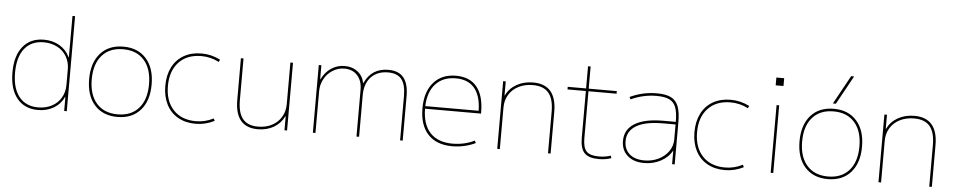

<svg xmlns="http://www.w3.org/2000/svg" viewBox="-43 -1124 7299 1469"><g transform="rotate(5 3606.5 -390.0)"><path d="M50 -260Q50 -388 108 -459Q166 -530 269 -530Q337 -530 389.5 -499Q442 -468 468 -412H470V-730H490V0H470V-108H468Q442 -52 389.5 -21Q337 10 269 10Q166 10 108 -61Q50 -132 50 -260ZM269 -10Q327 -10 373 -34Q419 -58 444.5 -101.5Q470 -145 470 -200V-320Q470 -375 444.5 -418.5Q419 -462 373 -486Q327 -510 269 -510Q174 -510 122 -445Q70 -380 70 -260Q70 -140 122 -75Q174 -10 269 -10Z M639 -260Q639 -386 703 -458Q767 -530 879 -530Q991 -530 1055 -458Q1119 -386 1119 -260Q1119 -134 1055 -62Q991 10 879 10Q767 10 703 -62Q639 -134 639 -260ZM879 -10Q983 -10 1041 -76Q1099 -142 1099 -260Q1099 -378 1041 -444Q983 -510 879 -510Q775 -510 717 -444Q659 -378 659 -260Q659 -142 717 -76Q775 -10 879 -10Z M1224 -260Q1224 -342 1255 -403Q1286 -464 1344 -497Q1402 -530 1480 -530Q1555 -530 1624 -495L1615 -477Q1552 -510 1480 -510Q1370 -510 1307 -443Q1244 -376 1244 -260Q1244 -144 1307 -77Q1370 -10 1480 -10Q1552 -10 1615 -43L1624 -25Q1555 10 1480 10Q1402 10 1344 -23Q1286 -56 1255 -117Q1224 -178 1224 -260Z M1782 -200V-520H1802V-200Q1802 -103 1840 -56.5Q1878 -10 1957 -10Q2017 -10 2063.5 -34Q2110 -58 2136 -101.5Q2162 -145 2162 -200V-520H2182V0H2162V-108H2160Q2133 -52 2080 -21Q2027 10 1957 10Q1782 10 1782 -200Z M2380 -520H2400V-412H2402Q2429 -468 2475.5 -499Q2522 -530 2579 -530Q2638 -530 2678.5 -498.5Q2719 -467 2730 -412H2732Q2785 -530 2914 -530Q2993 -530 3031.5 -483.5Q3070 -437 3070 -340V0H3050V-340Q3050 -428 3017.5 -469Q2985 -510 2914 -510Q2831 -510 2783 -459Q2735 -408 2735 -320V0H2715V-360Q2715 -428 2678 -469Q2641 -510 2579 -510Q2530 -510 2489 -484.5Q2448 -459 2424 -415.5Q2400 -372 2400 -320V0H2380Z M3199 -260Q3199 -386 3261.5 -458Q3324 -530 3434 -530Q3539 -530 3594 -463Q3649 -396 3649 -268V-258H3219Q3220 -137 3279.5 -73.5Q3339 -10 3451 -10Q3542 -10 3620 -48L3629 -30Q3590 -11 3544 -0.5Q3498 10 3451 10Q3330 10 3264.5 -60Q3199 -130 3199 -260ZM3629 -278Q3627 -393 3577.5 -451.5Q3528 -510 3434 -510Q3336 -510 3279.5 -449Q3223 -388 3219 -278Z M3796 -520H3816V-412H3818Q3845 -468 3900 -499Q3955 -530 4026 -530Q4206 -530 4206 -320V0H4186V-320Q4186 -417 4147 -463.5Q4108 -510 4026 -510Q3965 -510 3917 -486Q3869 -462 3842.5 -418.5Q3816 -375 3816 -320V0H3796Z M4433 -140V-500H4292V-520H4433V-690H4453V-520H4669V-500H4453V-140Q4453 -67 4480 -38.5Q4507 -10 4576 -10Q4625 -10 4666 -24L4672 -5Q4627 10 4576 10Q4499 10 4466 -24.5Q4433 -59 4433 -140Z M4749 -145Q4749 -233 4824.5 -279Q4900 -325 5043 -325H5139Q5139 -397 5124 -436.5Q5109 -476 5074 -493Q5039 -510 4976 -510Q4873 -510 4779 -466L4770 -484Q4868 -530 4976 -530Q5045 -530 5084.5 -510.5Q5124 -491 5141.5 -446.5Q5159 -402 5159 -325V0H5139V-104H5138Q5110 -52 5052 -21Q4994 10 4925 10Q4844 10 4796.5 -32Q4749 -74 4749 -145ZM4925 -10Q4984 -10 5033 -34Q5082 -58 5110.5 -99Q5139 -140 5139 -190V-305H5043Q4908 -305 4838.5 -264Q4769 -223 4769 -145Q4769 -82 4810.5 -46Q4852 -10 4925 -10Z M5288 -260Q5288 -342 5319 -403Q5350 -464 5408 -497Q5466 -530 5544 -530Q5619 -530 5688 -495L5679 -477Q5616 -510 5544 -510Q5434 -510 5371 -443Q5308 -376 5308 -260Q5308 -144 5371 -77Q5434 -10 5544 -10Q5616 -10 5679 -43L5688 -25Q5619 10 5544 10Q5466 10 5408 -23Q5350 -56 5319 -117Q5288 -178 5288 -260Z M5876 -730H5936V-670H5876ZM5896 -520H5916V0H5896Z M6095 -260Q6095 -386 6159 -458Q6223 -530 6335 -530Q6447 -530 6511 -458Q6575 -386 6575 -260Q6575 -134 6511 -62Q6447 10 6335 10Q6223 10 6159 -62Q6095 -134 6095 -260ZM6335 -10Q6439 -10 6497 -76Q6555 -142 6555 -260Q6555 -378 6497 -444Q6439 -510 6335 -510Q6231 -510 6173 -444Q6115 -378 6115 -260Q6115 -142 6173 -76Q6231 -10 6335 -10ZM6324 -570 6445 -790H6468L6347 -570Z M6724 -520H6744V-412H6746Q6773 -468 6828 -499Q6883 -530 6954 -530Q7134 -530 7134 -320V0H7114V-320Q7114 -417 7075 -463.5Q7036 -510 6954 -510Q6893 -510 6845 -486Q6797 -462 6770.5 -418.5Q6744 -375 6744 -320V0H6724Z"/></g></svg>

Font: Enso Thin
Style: Regular
Weight: 100
Designer: Coji Morishita
Foundry: UNDERFOREST DESIGN
Version: Version 1.000